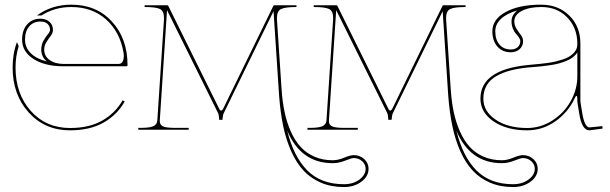

<svg xmlns="http://www.w3.org/2000/svg" viewBox="-20 -542 2549 802"><path d="M175.8 -285.2Q152.3 -304.7 152.3 -334.5Q152.3 -355.5 161.6 -371.8Q170.9 -388.2 179.9 -398.9Q189 -409.7 189 -417Q189 -432.6 178.5 -442.4Q168 -452.1 148.9 -452.1Q119.6 -452.1 102.1 -431.9Q84.5 -411.6 84.5 -376Q84.5 -344.2 107.9 -320.3Q131.3 -296.4 175.8 -285.2ZM277.3 -522.5Q383.3 -522.5 448 -451.4Q512.7 -380.4 512.7 -270Q512.7 -265.1 507.3 -265.1H245.6Q167.5 -265.1 119.9 -295.7Q72.3 -326.2 72.3 -376Q72.3 -416 93.3 -439.9Q114.3 -463.9 148.9 -463.9Q171.9 -463.9 186.5 -450.9Q201.2 -438 201.2 -417Q201.2 -404.3 191.9 -392.1Q182.6 -379.9 173.6 -365.7Q164.6 -351.6 164.6 -334.5Q164.6 -307.6 187.3 -291.3Q210 -274.9 247.1 -274.9H474.6Q497.1 -274.9 497.1 -309.1Q497.1 -317.4 495.6 -324.2Q480.5 -409.7 422.6 -461.2Q364.7 -512.7 277.3 -512.7Q209 -512.7 153.3 -477.5H134.3Q196.8 -522.5 277.3 -522.5ZM50.8 -366.2 58.1 -349.1Q44.9 -306.6 44.9 -259.8Q44.9 -149.9 108.6 -78.6Q172.4 -7.3 272.5 -7.3Q353 -7.3 407.5 -38.6Q461.9 -69.8 492.2 -123L501 -118.2Q469.7 -62.5 412.6 -30Q355.5 2.4 272.5 2.4Q167.5 2.4 100.1 -72Q32.7 -146.5 32.7 -259.8Q32.7 -318.4 50.8 -366.2Z M1179.7 3.4Q1206.5 112.8 1263.9 170.2Q1321.3 227.5 1416.5 227.5Q1455.1 227.5 1481.2 208Q1507.3 188.5 1507.3 163.1Q1507.3 145 1492.9 131.6Q1478.5 118.2 1457.5 118.2Q1448.2 118.2 1421.9 128.9Q1395.5 139.6 1370.1 139.6Q1236.3 139.6 1179.7 3.4ZM584 -520H678.2Q681.6 -520 683.1 -517.1L894 -90.8Q898.9 -80.1 903.3 -80.1Q908.7 -80.1 913.6 -90.8L1121.6 -517.1Q1123 -520 1126 -520H1218.3V-512.7Q1170.9 -512.7 1153.8 -504.2Q1136.7 -495.6 1136.7 -466.3L1137.2 -455.1L1156.2 -168.5Q1159.7 -117.2 1168.7 -74.2Q1177.7 -31.2 1194.6 6.8Q1211.4 44.9 1235.1 71Q1258.8 97.2 1293 112.3Q1327.1 127.4 1370.1 127.4Q1391.6 127.4 1417.5 116.7Q1443.4 106 1457.5 106Q1483.4 106 1501.5 122.6Q1519.5 139.2 1519.5 163.1Q1519.5 194.8 1489.5 217Q1459.5 239.3 1416.5 239.3Q1363.3 239.3 1320.8 221.2Q1278.3 203.1 1248.3 170.9Q1218.3 138.7 1196.8 90.8Q1175.3 43 1163.3 -13.7Q1151.4 -70.3 1146 -140.1L1122.6 -495.1L914.6 -69.3Q912.6 -65.9 911.4 -58.8Q910.2 -51.8 909.7 -46.9L909.2 -41.5H895.5Q894.5 -62.5 891.1 -69.3L677.7 -499.5L647.5 -39.6V-34.7Q647.5 -21.5 659.9 -14.6Q672.4 -7.8 711.9 -7.8H768.1V0H557.6V-7.8H568.4Q590.8 -7.8 605.5 -10.5Q620.1 -13.2 626.5 -18.6Q632.8 -23.9 634.8 -28.6Q636.7 -33.2 637.2 -40.5L664.6 -455.6Q665 -463.4 665 -466.8Q665 -496.1 648.2 -504.4Q631.3 -512.7 584 -512.7Z M1886.2 3.4Q1913.1 112.8 1970.5 170.2Q2027.8 227.5 2123 227.5Q2161.6 227.5 2187.7 208Q2213.9 188.5 2213.9 163.1Q2213.9 145 2199.5 131.6Q2185.1 118.2 2164.1 118.2Q2154.8 118.2 2128.4 128.9Q2102.1 139.6 2076.7 139.6Q1942.9 139.6 1886.2 3.4ZM1290.5 -520H1384.8Q1388.2 -520 1389.6 -517.1L1600.6 -90.8Q1605.5 -80.1 1609.9 -80.1Q1615.2 -80.1 1620.1 -90.8L1828.1 -517.1Q1829.6 -520 1832.5 -520H1924.8V-512.7Q1877.4 -512.7 1860.4 -504.2Q1843.3 -495.6 1843.3 -466.3L1843.8 -455.1L1862.8 -168.5Q1866.2 -117.2 1875.2 -74.2Q1884.3 -31.2 1901.1 6.8Q1918 44.9 1941.7 71Q1965.3 97.2 1999.5 112.3Q2033.7 127.4 2076.7 127.4Q2098.1 127.4 2124 116.7Q2149.9 106 2164.1 106Q2189.9 106 2208 122.6Q2226.1 139.2 2226.1 163.1Q2226.1 194.8 2196 217Q2166 239.3 2123 239.3Q2069.8 239.3 2027.3 221.2Q1984.9 203.1 1954.8 170.9Q1924.8 138.7 1903.3 90.8Q1881.8 43 1869.9 -13.7Q1857.9 -70.3 1852.5 -140.1L1829.1 -495.1L1621.1 -69.3Q1619.1 -65.9 1617.9 -58.8Q1616.7 -51.8 1616.2 -46.9L1615.7 -41.5H1602.1Q1601.1 -62.5 1597.7 -69.3L1384.3 -499.5L1354 -39.6V-34.7Q1354 -21.5 1366.5 -14.6Q1378.9 -7.8 1418.5 -7.8H1474.6V0H1264.2V-7.8H1274.9Q1297.4 -7.8 1312 -10.5Q1326.7 -13.2 1333 -18.6Q1339.4 -23.9 1341.3 -28.6Q1343.3 -33.2 1343.8 -40.5L1371.1 -455.6Q1371.6 -463.4 1371.6 -466.8Q1371.6 -496.1 1354.7 -504.4Q1337.9 -512.7 1290.5 -512.7Z M2141.1 -498.5Q2096.2 -485.8 2072.5 -463.1Q2048.8 -440.4 2048.8 -411.6Q2048.8 -376 2066.4 -355.7Q2084 -335.4 2113.3 -335.4Q2132.3 -335.4 2142.8 -345.2Q2153.3 -355 2153.3 -370.6Q2153.3 -377 2147.7 -385.3Q2142.1 -393.6 2135 -401.1Q2127.9 -408.7 2122.3 -422.6Q2116.7 -436.5 2116.7 -453.1Q2116.7 -479.5 2141.1 -498.5ZM2239.7 -522.5Q2312 -522.5 2358.2 -476.8Q2404.3 -431.2 2404.3 -360.4V-117.7L2412.1 -69.8Q2421.9 -10.3 2442.4 -9.8L2496.1 -15.1L2497.1 -4.9L2442.4 2.4H2441.9Q2410.6 2.4 2399.4 -67.9Q2398.4 -73.2 2396.5 -85.9Q2394.5 -98.6 2393.1 -106.9Q2391.6 -115.2 2391.6 -117.2V-127.9Q2391.6 -141.6 2388.2 -141.6Q2384.8 -141.6 2380.4 -130.9Q2353 -72.8 2299.8 -35.2Q2246.6 2.4 2181.6 2.4Q2096.7 2.4 2041.7 -34.9Q1986.8 -72.3 1986.8 -129.9Q1986.8 -249.5 2181.2 -270Q2187 -270.5 2206.5 -272.5Q2226.1 -274.4 2237.5 -275.4Q2249 -276.4 2269 -279.3Q2289.1 -282.2 2302 -285.4Q2314.9 -288.6 2331.3 -293.9Q2347.7 -299.3 2357.9 -305.7Q2368.2 -312 2377 -321.3Q2385.7 -330.6 2389.2 -341.3Q2391.6 -350.1 2391.6 -357.4V-360.4Q2391.1 -426.3 2349.1 -469.5Q2307.1 -512.7 2241.2 -512.7Q2190.4 -512.7 2159.4 -496.3Q2128.4 -480 2128.4 -453.1Q2128.4 -436 2137.5 -421.9Q2146.5 -407.7 2155.8 -395.5Q2165 -383.3 2165 -370.6Q2165 -349.6 2150.6 -336.7Q2136.2 -323.7 2113.3 -323.7Q2078.6 -323.7 2057.6 -347.7Q2036.6 -371.6 2036.6 -411.6Q2036.6 -461.4 2092.5 -491.9Q2148.4 -522.5 2239.7 -522.5ZM2391.6 -323.2Q2384.8 -312 2372.8 -302.7Q2360.8 -293.5 2344.5 -287.1Q2328.1 -280.8 2313 -276.6Q2297.9 -272.5 2276.6 -269.5Q2255.4 -266.6 2242.4 -265.1Q2229.5 -263.7 2208.7 -262Q2188 -260.3 2182.1 -259.8Q2141.6 -255.4 2110.4 -247.1Q2079.1 -238.8 2053 -223.9Q2026.9 -209 2012.9 -185.3Q1999 -161.6 1999 -129.9Q1999 -76.7 2050.5 -42Q2102.1 -7.3 2181.6 -7.3Q2238.8 -7.3 2287.8 -39.1Q2336.9 -70.8 2364.3 -120.4Q2391.6 -169.9 2391.6 -222.7Z"/></svg>

Font: ZnikomitNo24
Style: Thin
Weight: 300
Designer: gluk
Foundry: gluk
Version: Version 0.55